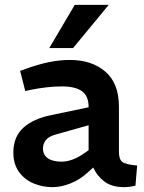

<svg xmlns="http://www.w3.org/2000/svg" viewBox="-20 -763 595 791"><path d="M196 8Q155 8 118 -7.5Q81 -23 58 -55Q35 -87 35 -135Q35 -199 76 -236.5Q117 -274 192 -289L345 -321V-323Q345 -367 318 -387Q291 -407 235 -407Q203 -407 169.5 -403Q136 -399 107 -393L84 -388L63 -471L88 -480Q138 -498 181.5 -507Q225 -516 268 -516Q358 -516 414 -468Q470 -420 470 -323V-137Q470 -106 484.5 -95.5Q499 -85 545 -81L538 2Q525 5 513 6.5Q501 8 492 8Q440 8 409.5 -15.5Q379 -39 364 -73L341 -52Q308 -22 269.5 -7Q231 8 196 8ZM234 -97Q254 -97 277 -105Q300 -113 323 -129L345 -144V-247L210 -209Q181 -201 169 -186Q157 -171 157 -151Q157 -125 177 -111Q197 -97 234 -97ZM183 -565 288 -743H428L281 -565Z"/></svg>

Font: REM Medium Medium
Style: Regular
Weight: 500
Version: Version 1.005;gftools[0.9.28]